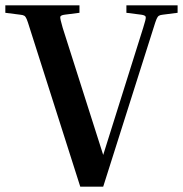

<svg xmlns="http://www.w3.org/2000/svg" viewBox="-27 -700 686 720"><path d="M549 -596 360 0H274L84 -596Q77 -619 73 -628.5Q69 -638 64 -641Q59 -644 48 -645L-7 -652V-680H271V-652L216 -645Q200 -643 199 -636.5Q198 -630 208 -596L360 -119L510 -596Q521 -630 519.5 -636.5Q518 -643 502 -645L447 -652V-680H639V-652L584 -645Q574 -644 569 -641Q564 -638 560 -628.5Q556 -619 549 -596Z"/></svg>

Font: Inria Serif
Style: Bold
Weight: 700
Designer: Black Foundry Team
Foundry: Black Foundry
Version: Version 1.000; ttfautohint (v1.8.3)